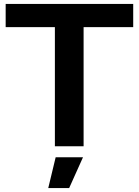

<svg xmlns="http://www.w3.org/2000/svg" viewBox="-20 -749 712 983"><path d="M261 0V-624H408V0ZM9 -610V-729H662V-610ZM227 214 265 56H405L334 214Z"/></svg>

Font: Mona Sans Expanded SemiBold
Style: Regular
Weight: 600
Width: 7
Designer: Deni Anggara
Foundry: GitHub
Version: Version 2.000